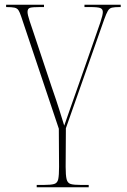

<svg xmlns="http://www.w3.org/2000/svg" viewBox="-20 -556 538 816"><path d="M136 240V230H165Q196 230 210 226Q224 222 227.5 205.5Q231 189 231 153L230 -9L70 -486Q64 -504 58.5 -512.5Q53 -521 41.5 -523.5Q30 -526 6 -526V-536H167V-526H150Q119 -526 108 -523Q97 -520 97 -505Q97 -494 106 -466.5Q115 -439 123 -416L199 -188Q220 -128 232 -89.5Q244 -51 253 -22Q264 -54 279 -96.5Q294 -139 320 -213L377 -376Q396 -430 406.5 -461Q417 -492 417 -505Q417 -517 407 -521.5Q397 -526 363 -526H339V-536H493V-526H489Q467 -526 456 -523.5Q445 -521 438.5 -510Q432 -499 423 -474L260 -11L259 153Q259 189 263 205.5Q267 222 280.5 226Q294 230 325 230H357V240Z"/></svg>

Font: Noto Serif Display SemiCondensed Thin
Style: Regular
Weight: 100
Width: 4
Designer: Monotype Design Team
Foundry: Monotype Imaging Inc.
Version: Version 2.009